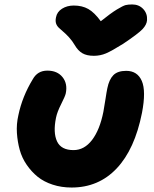

<svg xmlns="http://www.w3.org/2000/svg" viewBox="-20 -837 695 867"><path d="M577.1 -816.9Q607.4 -816.9 626.7 -796.4Q646 -775.9 644 -746.1Q642.6 -725.6 623.5 -705.3Q604.5 -685.1 536.1 -639.2Q484.4 -606.9 458.5 -595.9Q432.6 -585 403.8 -585Q371.6 -585 351.8 -596.7Q332 -608.4 317.9 -632.8Q306.2 -652.8 291.3 -668.9Q276.4 -685.1 265.6 -693.8Q254.9 -702.6 245.6 -711.7Q236.3 -720.7 232.9 -731.9Q229.5 -743.2 232.9 -758.8Q237.3 -783.2 260 -797.6Q282.7 -812 313 -812Q351.1 -812 378.7 -796.4Q406.2 -780.8 435.1 -741.2Q480 -777.3 507.8 -794.2Q535.6 -811 547.1 -814Q558.6 -816.9 577.1 -816.9ZM303.2 9.8Q257.3 9.8 217.8 -3.2Q178.2 -16.1 150.1 -38.8Q122.1 -61.5 100.6 -92.8Q79.1 -124 69.1 -160.2Q59.1 -196.3 56.4 -236.3Q53.7 -276.4 63 -316.9Q80.6 -401.4 127.9 -479Q149.4 -518.1 193.8 -518.1Q238.8 -518.1 262.5 -488.5Q286.1 -459 276.9 -415Q274.4 -402.8 256.1 -366.7Q237.8 -330.6 232.9 -305.2Q219.2 -238.3 237.5 -198.7Q255.9 -159.2 312 -159.2Q360.8 -159.2 395.8 -205.1Q430.7 -251 446.8 -332Q451.7 -357.9 456.5 -390.6Q461.4 -423.3 464.8 -439Q472.7 -478 491.9 -497.6Q511.2 -517.1 549.8 -517.1Q600.6 -517.1 620.4 -471.4Q640.1 -425.8 621.1 -327.1Q588.4 -162.6 506.8 -76.4Q425.3 9.8 303.2 9.8Z"/></svg>

Font: Shantell Sans Normal
Style: Italic
Weight: 800
Italic angle: -11.31°
Designer: Stephen Nixon, Anya Danilova, Shantell Martin
Foundry: Arrow Type
Version: Version 1.006;[559af2be0]